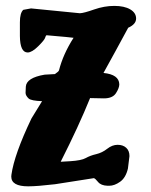

<svg xmlns="http://www.w3.org/2000/svg" viewBox="-20 -452 522 664"><path d="M234.4 -321.3Q220.7 -322.8 207.5 -324.2L141.1 -330.1Q138.2 -329.1 136 -321.3Q133.8 -313.5 112.1 -292Q90.3 -270.5 75.7 -270.5Q49.3 -270.5 48.8 -327.6V-375Q48.8 -407.2 60.5 -418L87.4 -422.9L256.3 -406.2Q270 -406.7 305.4 -419.2Q340.8 -431.6 375.2 -431.6Q409.7 -431.6 430.2 -419.7Q450.7 -407.7 450.7 -387.9Q450.7 -368.2 423.3 -356Q380.9 -277.3 337.9 -199.7Q391.6 -194.3 392.6 -160.6Q392.6 -147.9 381.1 -129.9Q369.6 -111.8 339.4 -111.8L291.5 -112.8Q252.9 -17.1 189.9 107.4L223.1 105.5Q261.7 103 276.4 94.7Q292 85.9 312.7 81.1Q333.5 76.2 350.8 62.5Q368.2 48.8 386.7 48.8Q405.3 48.8 416.5 59.1Q427.7 69.3 427.7 87.9L422.4 130.9Q415 162.6 395.5 176.5Q376 190.4 357.9 190.4H351.6Q329.1 189.5 319.3 177.5Q309.6 165.5 304.7 164.1L170.4 185.1Q108.4 192.4 77.6 192.4Q19 192.4 19 158.7Q19 155.8 19.5 152.3Q29.3 82 88.9 -42.5Q115.7 -85.4 125.5 -102.1Q87.9 -103.5 79.1 -111.3Q68.8 -121.1 68.4 -130.4Q68.4 -130.4 68.4 -130.9Q68.4 -140.6 69.3 -152.3Q71.3 -183.1 134.3 -193.8L169.9 -195.8Q183.1 -204.6 184.1 -209Q198.2 -264.6 234.4 -321.3Z"/></svg>

Font: Drukaatie burti
Style: Bold
Weight: 700
Version: Version 0.14